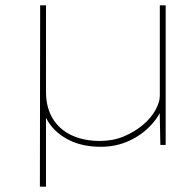

<svg xmlns="http://www.w3.org/2000/svg" viewBox="-20 -545 665 722"><path d="M130 157 131 -525H153V-199Q153 -142 177.5 -100.5Q202 -59 248 -37Q294 -15 356 -15Q405 -15 445.5 -32Q486 -49 517 -75Q548 -101 564.5 -131Q581 -161 581 -185V-525H603V0H583L580 -153L596 -156Q582 -111 547.5 -74Q513 -37 464.5 -15Q416 7 359 7Q292 7 242.5 -17Q193 -41 165.5 -81Q138 -121 136 -170L153 -138V157Z"/></svg>

Font: Lexend Mega Thin
Style: Regular
Weight: 250
Version: Version 1.007